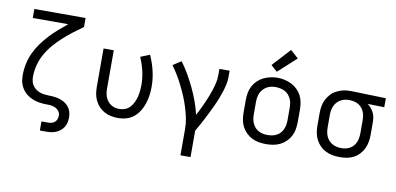

<svg xmlns="http://www.w3.org/2000/svg" viewBox="-86 -1045 3172 1536"><g transform="rotate(10 1500.0 -277.0)"><path d="M300 215V141H353Q368 141 382.5 137.5Q397 134 408 124Q419 114 424 100Q429 86 429 71Q429 53 419 38Q409 23 393.5 14.5Q378 6 360.5 3Q343 0 325.5 0Q308 0 290.5 -1Q273 -2 255.5 -5Q238 -8 221 -13.5Q204 -19 188.5 -26.5Q173 -34 158.5 -44.5Q144 -55 132.5 -68Q121 -81 112 -96.5Q103 -112 97.5 -129Q92 -146 90 -163.5Q88 -181 88 -198Q88 -246 98 -292Q108 -338 128 -381Q148 -424 176 -462.5Q204 -501 236 -535.5Q268 -570 303.5 -601Q339 -632 376 -662H88V-735H504V-662Q463 -633 424 -603Q385 -573 348 -539.5Q311 -506 278.5 -468.5Q246 -431 221.5 -388Q197 -345 184 -296.5Q171 -248 171 -198Q171 -180 175.5 -161.5Q180 -143 190.5 -128Q201 -113 216 -102Q231 -91 248.5 -84.5Q266 -78 284.5 -76Q303 -74 321 -73H322Q344 -73 366.5 -70.5Q389 -68 410.5 -61.5Q432 -55 451.5 -43Q471 -31 485 -13.5Q499 4 505.5 26Q512 48 512 71Q512 91 508 111Q504 131 493.5 148.5Q483 166 467 179.5Q451 193 432.5 201Q414 209 394 212Q374 215 353 215Z M896 8Q867 8 839 2Q811 -4 786 -17.5Q761 -31 741.5 -52Q722 -73 709.5 -99Q697 -125 692.5 -153Q688 -181 688 -210V-520H771V-210Q771 -192 773.5 -174Q776 -156 782.5 -139.5Q789 -123 800.5 -108.5Q812 -94 827 -84Q842 -74 859.5 -69.5Q877 -65 896 -65Q920 -65 943 -74Q966 -83 982.5 -101.5Q999 -120 1009.5 -142Q1020 -164 1026 -188Q1032 -212 1034.5 -236Q1037 -260 1037 -285Q1037 -341 1024 -397Q1011 -453 988 -505L1063 -535Q1090 -476 1105 -412.5Q1120 -349 1120 -284Q1120 -249 1115 -214.5Q1110 -180 1099.5 -147.5Q1089 -115 1070.5 -85Q1052 -55 1025.5 -33Q999 -11 965 -1.5Q931 8 896 8Z M1442 215V0Q1442 -44 1433 -87Q1424 -130 1411 -172Q1398 -214 1381 -254.5Q1364 -295 1344.5 -334.5Q1325 -374 1302.5 -411.5Q1280 -449 1254 -485L1321 -528Q1354 -483 1382 -434.5Q1410 -386 1434 -335.5Q1458 -285 1477.5 -232Q1497 -179 1509 -125Q1523 -152 1536.5 -179.5Q1550 -207 1562.5 -235Q1575 -263 1586 -291Q1597 -319 1606.5 -348.5Q1616 -378 1622.5 -407.5Q1629 -437 1629 -468V-520H1712V-468Q1712 -436 1705 -405Q1698 -374 1688 -343.5Q1678 -313 1666.5 -283.5Q1655 -254 1641.5 -225.5Q1628 -197 1614 -168.5Q1600 -140 1585.5 -111.5Q1571 -83 1555.5 -55.5Q1540 -28 1524 0V215Z M2100 8Q2071 8 2041.5 3Q2012 -2 1986 -15Q1960 -28 1938.5 -49Q1917 -70 1903.5 -96Q1890 -122 1885 -151.5Q1880 -181 1880 -210V-310Q1880 -339 1885 -368.5Q1890 -398 1903.5 -424Q1917 -450 1938.5 -471Q1960 -492 1986.5 -505Q2013 -518 2042 -524.5Q2071 -531 2100 -531Q2129 -531 2158 -524.5Q2187 -518 2213.5 -505Q2240 -492 2261.5 -471Q2283 -450 2296.5 -424Q2310 -398 2315 -368.5Q2320 -339 2320 -310V-210Q2320 -181 2315 -151.5Q2310 -122 2296.5 -96Q2283 -70 2261.5 -49Q2240 -28 2214 -15Q2188 -2 2158.5 3Q2129 8 2100 8ZM2100 -66Q2119 -66 2137.5 -69.5Q2156 -73 2173 -82Q2190 -91 2202.5 -105Q2215 -119 2223 -136.5Q2231 -154 2234 -172.5Q2237 -191 2237 -210V-310Q2237 -329 2234 -348Q2231 -367 2223 -384Q2215 -401 2202 -415.5Q2189 -430 2172 -438.5Q2155 -447 2136 -451Q2117 -455 2098 -455Q2079 -455 2060.5 -451Q2042 -447 2026 -437.5Q2010 -428 1997 -414Q1984 -400 1976.5 -383Q1969 -366 1966 -347.5Q1963 -329 1963 -310V-210Q1963 -191 1966 -172.5Q1969 -154 1977 -136.5Q1985 -119 1997.5 -105Q2010 -91 2027 -82Q2044 -73 2062.5 -69.5Q2081 -66 2100 -66ZM2085 -577 2034 -623 2168 -769 2232 -711Z M2699 8Q2670 8 2641 3Q2612 -2 2585.5 -15Q2559 -28 2538 -49Q2517 -70 2503.5 -96.5Q2490 -123 2485 -152Q2480 -181 2480 -210V-310Q2480 -338 2484.5 -366Q2489 -394 2501.5 -419.5Q2514 -445 2533 -466Q2552 -487 2577 -500.5Q2602 -514 2629 -521Q2656 -528 2685 -528Q2688 -528 2692 -528Q2696 -528 2700 -528L2981 -520V-447L2846 -450Q2862 -439 2875 -423Q2888 -407 2897 -388.5Q2906 -370 2909 -350Q2912 -330 2912 -310V-210Q2912 -181 2907 -152.5Q2902 -124 2889.5 -98Q2877 -72 2857 -50.5Q2837 -29 2811.5 -15.5Q2786 -2 2757 3Q2728 8 2699 8ZM2699 -65Q2717 -65 2735.5 -69Q2754 -73 2770 -82.5Q2786 -92 2798 -106.5Q2810 -121 2817 -138Q2824 -155 2826.5 -173.5Q2829 -192 2829 -210V-310Q2829 -327 2827 -344.5Q2825 -362 2818.5 -378.5Q2812 -395 2801.5 -409Q2791 -423 2776.5 -433Q2762 -443 2745 -448Q2728 -453 2711 -454L2700 -455Q2698 -455 2695.5 -455Q2693 -455 2691 -455Q2673 -455 2655 -450Q2637 -445 2621.5 -435.5Q2606 -426 2594.5 -412Q2583 -398 2575.5 -381Q2568 -364 2565.5 -346Q2563 -328 2563 -310V-210Q2563 -191 2566 -172.5Q2569 -154 2576.5 -137Q2584 -120 2597 -105.5Q2610 -91 2626.5 -82Q2643 -73 2661.5 -69Q2680 -65 2699 -65Z"/></g></svg>

Font: Zed Mono Extended
Style: Regular
Weight: 400
Width: 7
Monospace: yes
Designer: Belleve Invis
Foundry: Belleve Invis
Version: Version 1.0.0; ttfautohint (v1.8.4)